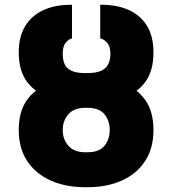

<svg xmlns="http://www.w3.org/2000/svg" viewBox="-20 -780 728 810"><path d="M339.4 -453.1H349.1Q430.2 -453.1 492.9 -430.9Q555.7 -408.7 591.6 -359.9Q627.4 -311 627.4 -231.4Q627.4 -154.3 592 -100.3Q556.6 -46.4 493.9 -18.3Q431.2 9.8 349.1 9.8H339.4Q257.3 9.8 194.1 -18.3Q130.9 -46.4 95 -100.3Q59.1 -154.3 59.1 -231.4Q59.1 -311 95 -359.9Q130.9 -408.7 194.1 -430.9Q257.3 -453.1 339.4 -453.1ZM349.1 -325.2H339.4Q292.5 -325.2 268.6 -298.1Q244.6 -271 244.6 -231.4Q244.6 -192.4 268.6 -165Q292.5 -137.7 339.4 -137.7H349.1Q398.4 -137.7 420.7 -165Q442.9 -192.4 442.9 -231.4Q442.9 -271 420.7 -298.1Q398.4 -325.2 349.1 -325.2ZM348.1 -471.7Q383.8 -471.7 405 -480.7Q426.3 -489.7 436 -508.1Q445.8 -526.4 445.8 -553.7Q445.8 -584 432.1 -599.4Q418.5 -614.7 402.8 -618.2V-759.8Q470.7 -760.7 521 -738.8Q571.3 -716.8 599.4 -672.1Q627.4 -627.4 627.4 -558.6Q627.4 -480.5 592.3 -433.3Q557.1 -386.2 494.1 -365.5Q431.2 -344.7 348.1 -344.7H339.4Q257.3 -345.2 194.1 -366Q130.9 -386.7 95 -433.6Q59.1 -480.5 59.1 -558.6Q59.1 -626 86.9 -670.9Q114.7 -715.8 165.3 -738.3Q215.8 -760.7 283.7 -759.8V-618.2Q269 -614.7 256.8 -599.4Q244.6 -584 244.6 -553.7Q244.6 -525.4 253.7 -507.3Q262.7 -489.3 283.7 -480.5Q304.7 -471.7 339.4 -471.7Z"/></svg>

Font: Inter 24pt Black
Style: Regular
Weight: 900
Designer: Rasmus Andersson
Foundry: rsms
Version: Version 4.001;git-66647c0bb